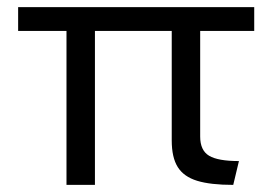

<svg xmlns="http://www.w3.org/2000/svg" viewBox="-20 -520 776 540"><path d="M543 -433V-136Q543 -97 568 -82Q593 -67 652 -67L636 0Q572 0 534.5 -11.5Q497 -23 480 -50Q463 -77 463 -125V-433H247V0H167V-433H31V-500H247H543H695V-433Z"/></svg>

Font: Work Sans
Style: Regular
Weight: 400
Designer: Wei Huang
Foundry: Wei Huang
Version: Version 1.500; ttfautohint (v1.6)